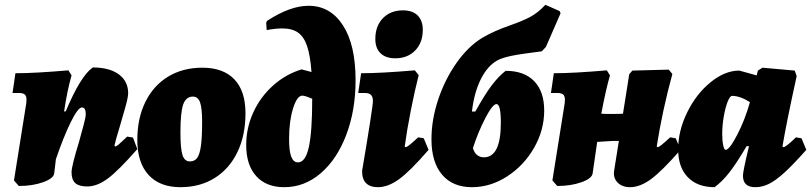

<svg xmlns="http://www.w3.org/2000/svg" viewBox="-20 -765 3367 797"><path d="M550 -146Q471 -56 427 -23.5Q383 9 342 9Q308 9 292.5 -5Q277 -19 277 -50Q277 -75 308 -176Q318 -212 327 -245.5Q336 -279 336 -291Q336 -319 320 -319Q304 -319 274 -258.5Q244 -198 212 -104L205 -45Q202 -24 158.5 -8.5Q115 7 58 7L38 -16L89 -336Q90 -342 90 -351Q90 -366 83 -372.5Q76 -379 59 -379H32L44 -461Q125 -461 264 -473L277 -452Q259 -389 246 -302L253 -303Q314 -449 365 -485Q434 -485 473 -456.5Q512 -428 512 -378Q512 -362 500.5 -320.5Q489 -279 477 -239Q458 -177 455 -160L458 -157Q463 -157 473 -165.5Q483 -174 508 -198L532 -194Z M550 -184Q550 -274 583.5 -342Q617 -410 678 -447Q739 -484 820 -484Q907 -484 953 -435.5Q999 -387 999 -295Q999 -203 965.5 -133.5Q932 -64 871 -26Q810 12 729 12Q643 12 596.5 -39Q550 -90 550 -184ZM819 -259Q819 -316 810.5 -340Q802 -364 781 -364Q752 -364 740.5 -331.5Q729 -299 729 -215Q729 -148 737.5 -121.5Q746 -95 768 -95Q788 -95 798.5 -109.5Q809 -124 814 -159Q819 -194 819 -259Z M1261 -741Q1351 -741 1403.5 -660Q1456 -579 1456 -432Q1456 -307 1417.5 -205.5Q1379 -104 1311.5 -46Q1244 12 1160 12Q1085 12 1043.5 -34Q1002 -80 1002 -163Q1002 -234 1031.5 -298.5Q1061 -363 1113.5 -410Q1166 -457 1232 -477L1273 -466Q1268 -534 1255 -573Q1242 -612 1217.5 -629.5Q1193 -647 1152 -647Q1122 -647 1087 -640L1085 -670L1088 -678Q1184 -741 1261 -741ZM1276 -355Q1246 -368 1235 -368Q1213 -368 1196.5 -315Q1180 -262 1180 -188Q1180 -138 1189 -114.5Q1198 -91 1217 -91Q1248 -91 1262 -154.5Q1276 -218 1276 -355Z M1716 -195 1739 -191 1759 -143Q1683 -55 1637 -21.5Q1591 12 1549 12Q1483 12 1483 -55Q1528 -321 1528 -346Q1528 -363 1520 -371Q1512 -379 1495 -379H1467L1479 -461Q1560 -461 1702 -473L1718 -453Q1702 -391 1685.5 -307.5Q1669 -224 1660 -157L1664 -154Q1668 -154 1679.5 -163Q1691 -172 1716 -195ZM1538 -603Q1538 -657 1569.5 -689.5Q1601 -722 1653 -722Q1692 -722 1713.5 -701Q1735 -680 1735 -641Q1735 -588 1703.5 -555.5Q1672 -523 1621 -523Q1581 -523 1559.5 -544Q1538 -565 1538 -603Z M1939 -302H1953Q1992 -372 2021 -410.5Q2050 -449 2079 -471Q2156 -471 2197.5 -428Q2239 -385 2239 -306Q2239 -225 2197 -151.5Q2155 -78 2085.5 -33Q2016 12 1939 12Q1859 12 1815 -40Q1771 -92 1771 -187Q1771 -268 1799 -352Q1827 -436 1875.5 -504.5Q1924 -573 1982 -608Q2029 -636 2098 -660Q2147 -677 2179.5 -694Q2212 -711 2244 -745L2303 -719L2307 -710L2246 -570L2229 -552Q2140 -541 2102 -533Q2064 -525 2044 -514Q2003 -491 1975.5 -435.5Q1948 -380 1939 -302ZM1943 -150Q1955 -112 1989 -112Q2059 -112 2059 -256Q2059 -333 2041 -333Q2025 -333 1995 -275.5Q1965 -218 1943 -150Z M2805 -143Q2728 -55 2682.5 -21.5Q2637 12 2595 12Q2563 12 2544 -7Q2525 -26 2529 -55L2549 -180H2524L2459 -176L2440 -45Q2437 -24 2393.5 -8.5Q2350 7 2293 7L2273 -16L2324 -336Q2325 -342 2325 -351Q2325 -366 2318 -372.5Q2311 -379 2294 -379H2267L2279 -461Q2360 -461 2499 -473L2512 -452Q2495 -394 2476 -293Q2489 -292 2514 -292Q2552 -292 2566 -293L2592 -457L2605 -472L2756 -476L2771 -458Q2730 -308 2706 -157L2710 -154Q2714 -154 2725.5 -163Q2737 -172 2762 -195L2785 -191Z M3284 -195 3307 -191 3327 -143Q3271 -80 3235 -47.5Q3199 -15 3171.5 -1.5Q3144 12 3115 12Q3064 12 3064 -36Q3064 -54 3089 -158H3079Q3038 -88 3007.5 -49Q2977 -10 2946 12Q2875 12 2835 -29.5Q2795 -71 2795 -145Q2795 -222 2832.5 -298.5Q2870 -375 2929.5 -423.5Q2989 -472 3049 -472L3121 -452L3126 -472L3145 -484L3279 -472L3287 -449Q3245 -258 3228 -157L3232 -154Q3242 -154 3284 -195ZM3093 -341Q3052 -367 3019 -367Q3010 -367 3000.5 -343Q2991 -319 2984.5 -282Q2978 -245 2978 -209Q2978 -181 2982 -162Q2986 -143 2992 -143Q3008 -143 3040.5 -206Q3073 -269 3093 -341Z"/></svg>

Font: Alegreya Black
Style: Italic
Weight: 900
Italic angle: -7°
Designer: Juan Pablo del Peral
Foundry: Huerta Tipografica
Version: Version 2.007; ttfautohint (v1.6)